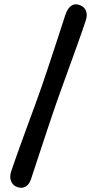

<svg xmlns="http://www.w3.org/2000/svg" viewBox="-20 -756 458 908"><path d="M252.4 -285.3Q243.5 -260.1 232.7 -228.3Q221.9 -196.5 210 -161.1Q198.2 -125.6 186.3 -89.6Q174.4 -53.6 163.1 -19.6Q151.9 14.3 142.5 43.1Q133.1 71.8 126.2 92.5Q117.6 117.6 100.1 127Q82.7 136.5 60.6 128.3Q40 120.7 32.2 100.3Q24.4 79.9 32.7 55.3Q40.3 32.9 50.4 3.5Q60.5 -25.9 72.7 -59.2Q84.8 -92.6 97.6 -127.7Q110.3 -162.8 122.9 -197Q135.5 -231.2 146.8 -262.1Q158.1 -293 166.9 -317.9Q175.3 -341.5 185.6 -371.7Q195.9 -402 207.1 -435.7Q218.3 -469.5 229.8 -504.4Q241.3 -539.2 252.2 -572.3Q263.1 -605.4 272.3 -634.2Q281.6 -663 288.7 -684.6Q299.7 -717.6 317.7 -729.3Q335.8 -740.9 359.1 -731.2Q380.6 -722.4 387.3 -702.9Q394 -683.3 385.5 -658.9Q378.6 -637.4 368.4 -608.4Q358.2 -579.3 346.3 -545.8Q334.5 -512.3 321.5 -476.9Q308.6 -441.4 296.1 -406.7Q283.7 -371.9 272.3 -340.9Q260.9 -309.8 252.4 -285.3Z"/></svg>

Font: Fraunces 144pt S100 Black
Style: Regular
Weight: 900
Version: Version 1.000